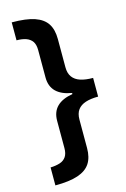

<svg xmlns="http://www.w3.org/2000/svg" viewBox="-131 -774 650 992"><g transform="rotate(-15 194.5 -278.0)"><path d="M37 62Q66 61 87.5 54Q109 47 120.5 30Q132 13 132 -16V-162Q132 -210 160.5 -238Q189 -266 244 -275V-281Q189 -290 160.5 -318Q132 -346 132 -394V-540Q132 -570 120.5 -586.5Q109 -603 88 -610.5Q67 -618 37 -618V-714Q114 -714 159 -698.5Q204 -683 224.5 -651.5Q245 -620 245 -569V-418Q245 -386 259.5 -366Q274 -346 301.5 -337Q329 -328 369 -328V-228Q329 -228 301.5 -219Q274 -210 259.5 -190.5Q245 -171 245 -138V14Q245 64 224.5 95.5Q204 127 158.5 142.5Q113 158 37 158Z"/></g></svg>

Font: Noto Sans Thai SemiBold
Style: Regular
Weight: 600
Version: Version 2.001